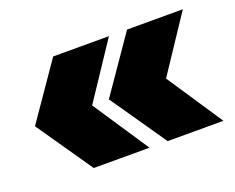

<svg xmlns="http://www.w3.org/2000/svg" viewBox="-75 -598 792 647"><g transform="rotate(-20 321.5 -274.0)"><path d="M25 -274 163 -474H363L230 -274L363 -74H163ZM290 -274 428 -474H628L495 -274L628 -74H428Z"/></g></svg>

Font: AtCorfu Sans
Style: AtCorfu Sans Black
Weight: 900
Designer: Kostas Teopoulos
Foundry: Kostas Teopoulos
Version: Version 1.00 July 8, 2025, initial release